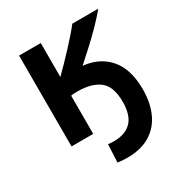

<svg xmlns="http://www.w3.org/2000/svg" viewBox="-168 -644 895 950"><g transform="rotate(-30 280.0 -168.5)"><path d="M285 187Q273 187 259 186Q245 185 231 183L236 81Q244 82 252.5 82.5Q261 83 269 83Q334 83 369 47.5Q404 12 404 -65Q404 -153 359.5 -187Q315 -221 236 -221Q226 -221 216 -220.5Q206 -220 198 -218V0H74V-519H198V-325Q220 -347 245 -372.5Q270 -398 295 -425Q320 -452 342.5 -477.5Q365 -503 381 -524H529Q504 -493 469 -457Q434 -421 395.5 -385.5Q357 -350 321 -318Q359 -314 390 -301.5Q421 -289 445.5 -268Q470 -247 487 -218Q504 -189 512.5 -151.5Q521 -114 521 -68Q521 8 495 65.5Q469 123 416.5 155Q364 187 285 187Z"/></g></svg>

Font: Ubuntu Sans Mono SemiBold
Style: Regular
Weight: 600
Monospace: yes
Designer: Dalton Maag Ltd
Foundry: Dalton Maag Ltd
Version: Version 1.006